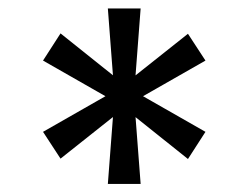

<svg xmlns="http://www.w3.org/2000/svg" viewBox="-20 -798 602 465"><path d="M268.5 -583.9 435.2 -716.2 477.6 -651.3 293.3 -546.1 126.6 -413.8 84.2 -478.7ZM268.5 -546.1 84.2 -651.3 126.6 -717.1 293.3 -583.9 477.6 -478.7 435.2 -412.9ZM257.4 -565 241.2 -777.5H320.6L304.4 -565L320.6 -352.5H241.2Z"/></svg>

Font: Pathway Extreme 8pt Thin
Style: Regular
Weight: 100
Version: Version 1.001;gftools[0.9.26]